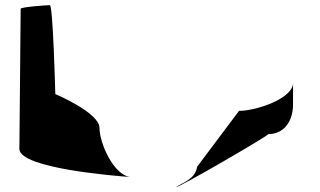

<svg xmlns="http://www.w3.org/2000/svg" viewBox="-20 -723 1238 743"><path d="M55 -145C61 -71 428 -42 484 -38C419 -46 365 -170 365 -228C365 -287 194 -359 194 -359C194 -366 185 -703 173 -703C162 -703 60 -696 60 -689ZM484 -38H491ZM662 0C662 10 1029 -204 1018 -204C1078 -204 1114 -252 1114 -320V-402C1114 -342 972 -294 905 -294L743 -78C735 -30 691 -18 662 0Z"/></svg>

Font: Ampere
Style: SCExt
Weight: 400
Version: Version 1